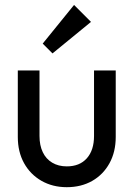

<svg xmlns="http://www.w3.org/2000/svg" viewBox="-20 -768 556 798"><path d="M257.5 10Q198.5 10 152.1 -16.6Q105.8 -43.2 79.9 -90.1Q54 -137 54 -198.8V-475H144.2V-202.8Q144.2 -163.8 157.8 -135.5Q171.2 -107.2 197 -91.9Q222.8 -76.5 257.7 -76.5Q311 -76.5 340.9 -110.1Q370.8 -143.8 370.8 -202.8V-475H461V-198.8Q461 -136.8 435.1 -89.6Q409.2 -42.5 363.4 -16.2Q317.5 10 257.5 10ZM198.2 -546 157.5 -586.8 287.8 -747.5 358.2 -677Z"/></svg>

Font: Outfit Thin
Style: Regular
Weight: 100
Designer: Rodrigo Fuenzalida
Foundry: fragTYPE
Version: Version 1.100;gftools[0.9.27]